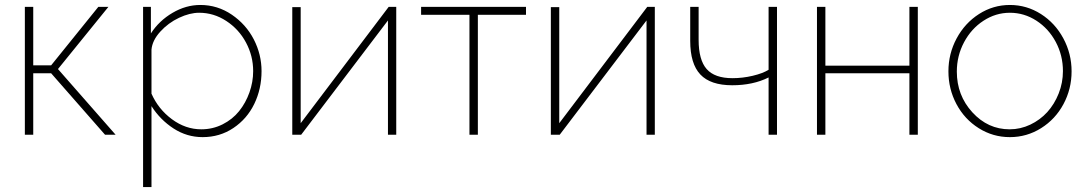

<svg xmlns="http://www.w3.org/2000/svg" viewBox="-20 -548 4423 781"><path d="M81.1 0V-520H115.2V-282.2H188L379.9 -520H420.9L215.8 -267.1L450.2 0H407.2L188 -250H115.2V0Z M596.2 -116.2V212.9H562V-520H593.8V-412.1Q627.4 -463.9 681.9 -495.8Q736.3 -527.8 794.9 -527.8Q864.7 -527.8 922.9 -488.3Q981 -448.7 1012.5 -387.5Q1043.9 -326.2 1043.9 -258.8Q1043.9 -186.5 1014.4 -125.5Q984.9 -64.5 929.4 -27.3Q874 9.8 804.2 9.8Q740.2 9.8 686 -25.4Q631.8 -60.5 596.2 -116.2ZM1009.8 -258.8Q1009.8 -320.3 980.7 -374.8Q951.7 -429.2 900.6 -462.6Q849.6 -496.1 790 -496.1Q752 -496.1 708.3 -475.6Q664.6 -455.1 632.1 -419.4Q599.6 -383.8 596.2 -346.2V-167Q624 -104 679.4 -63Q734.9 -22 798.8 -22Q845.2 -22 885.5 -42.2Q925.8 -62.5 952.6 -95.9Q979.5 -129.4 994.6 -171.9Q1009.8 -214.4 1009.8 -258.8Z M1168.9 0V-519H1203.1V-46.9L1561 -520H1591.8V0H1558.1V-464.8L1205.1 0Z M1889.6 0V-487.8H1692.9V-520H2119.6V-487.8H1923.8V0Z M2220.7 0V-519H2254.9V-46.9L2612.8 -520H2643.6V0H2609.9V-464.8L2256.8 0Z M3106.4 0V-232.9Q3043 -201.2 2958.5 -201.2Q2870.1 -201.2 2828.9 -244.9Q2787.6 -288.6 2787.6 -381.8V-520H2821.8V-386.2Q2821.8 -304.2 2854.5 -267.1Q2887.2 -230 2959.5 -230Q3000.5 -230 3041.7 -239.7Q3083 -249.5 3106.4 -264.2V-520H3140.6V0Z M3303.2 0V-520H3337.4V-280.8H3679.2V-520H3713.4V0H3679.2V-250H3337.4V0Z M4087.9 -527.8Q4156.2 -527.8 4214.1 -491Q4272 -454.1 4305.4 -391.8Q4338.9 -329.6 4338.9 -257.8Q4338.9 -186 4305.9 -124.5Q4272.9 -63 4214.8 -26.6Q4156.7 9.8 4087.9 9.8Q4019 9.8 3961.2 -26.6Q3903.3 -63 3870.6 -124.5Q3837.9 -186 3837.9 -257.8Q3837.9 -329.6 3871.3 -391.8Q3904.8 -454.1 3962.4 -491Q4020 -527.8 4087.9 -527.8ZM4086.9 -22Q4130.9 -22 4170.9 -41Q4210.9 -60.1 4240 -92Q4269 -124 4286.4 -167.7Q4303.7 -211.4 4303.7 -258.8Q4303.7 -322.3 4274.7 -377Q4245.6 -431.6 4195.8 -463.9Q4146 -496.1 4087.9 -496.1Q4030.3 -496.1 3980.5 -463.6Q3930.7 -431.2 3901.4 -376Q3872.1 -320.8 3872.1 -256.8Q3872.1 -160.2 3935.3 -91.1Q3998.5 -22 4086.9 -22Z"/></svg>

Font: Rawline ExtraLight
Style: Regular
Weight: 275
Designer: Matt McInerney, Pablo Impallari, Rodrigo Fuenzalida
Foundry: Matt McInerney, Pablo Impallari, Rodrigo Fuenzalida
Version: Version 4.020;PS 004.020;hotconv 1.0.88;makeotf.lib2.5.64775